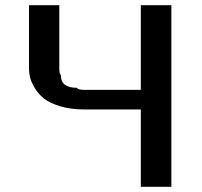

<svg xmlns="http://www.w3.org/2000/svg" viewBox="-20 -715 774 735"><path d="M91 -452V-695H207V-453Q207 -434 213 -427Q213 -379 273 -379Q281 -371 301 -371H519V-695H636V0H519V-296H303Q250 -296 209.5 -308.5Q169 -321 147.5 -338.5Q126 -356 112.5 -379Q99 -402 95 -419Q91 -436 91 -452Z"/></svg>

Font: Coval
Style: Medium
Weight: 500
Foundry: Context Ltd
Version: Version 001.000